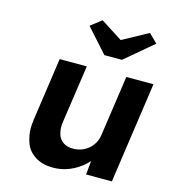

<svg xmlns="http://www.w3.org/2000/svg" viewBox="-115 -868 865 971"><g transform="rotate(15 317.0 -382.5)"><path d="M252 10Q194 10 156 -15.5Q118 -41 105 -79.5Q92 -118 92 -154Q92 -177 96 -203L143 -529H285L241 -226Q239 -213 239 -201Q239 -180 246 -158.5Q253 -137 273 -123Q293 -109 325 -109Q348 -109 368.5 -116.5Q389 -124 405.5 -138Q422 -152 432.5 -171Q443 -190 446 -212L492 -529H634L558 0H423L430 -73Q422 -63 412 -54Q379 -24 338 -7Q297 10 252 10ZM356 -607 245 -731 302 -775 416 -702 550 -775 595 -731 448 -607Z"/></g></svg>

Font: Lexend SemBd
Style: Italic
Weight: 600
Italic angle: -8.13011°
Designer: Bonnie Shaver-Troup, Thomas Jockin
Foundry: Lexend
Version: Version 1.007